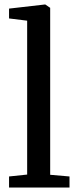

<svg xmlns="http://www.w3.org/2000/svg" viewBox="-20 -839 349 859"><path d="M101.5 -58V-746.5L20.5 -756.5V-800.5L181.5 -819H182.5L204.5 -804V-57L291 -49.5V0H20.5V-49.5Z"/></svg>

Font: Merriweather
Style: Regular
Weight: 400
Designer: Eben Sorkin
Foundry: Eben Sorkin
Version: Version 2.100; ttfautohint (v1.7.19-72a1) -l 8 -r 50 -G 200 